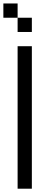

<svg xmlns="http://www.w3.org/2000/svg" viewBox="-103 -1187 290 1123"><path d="M0 -83.3V-916.7H83.3V-83.3ZM83.3 -1000H0V-1083.3H83.3ZM0 -1166.7V-1083.3H-83.3V-1166.7Z"/></svg>

Font: Galmuri11 Condensed
Style: Regular
Weight: 400
Width: 3
Designer: Lee Minseo (quiple)
Version: Version 2.399;hotconv 1.1.1;makeotfexe 2.6.0 DEVELOPMENT